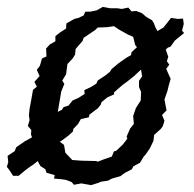

<svg xmlns="http://www.w3.org/2000/svg" viewBox="-35 -528 565 558"><path d="M-15 -43 -11 -57 -13 -75 8 -89 12 -100 38 -118 44 -121 58 -129 55 -137 56 -150 46 -162 51 -179 49 -193 51 -212 56 -239 61 -267 72 -276 65 -290 80 -307 72 -325 81 -337 87 -358 100 -364 99 -387 110 -399 126 -408V-423L140 -434L157 -445L158 -460L181 -473L193 -476L208 -483L213 -494H227L246 -498L264 -508L285 -504H306L319 -502L338 -506L347 -495L361 -496L377 -490L390 -479L407 -469L412 -461L417 -448L423 -437V-438L440 -448L452 -463L462 -476L482 -473L497 -474L499 -458L494 -439L500 -432L473 -410L461 -393L452 -389L447 -384L448 -380L454 -363L450 -350L457 -340L448 -328L455 -312L461 -299L455 -278L452 -265L443 -239L449 -207L436 -194L443 -177L438 -161L432 -153L413 -136L411 -119L405 -106L400 -96L389 -80L382 -72L372 -55L353 -45L348 -36L327 -25L315 -16L301 -12L290 -9L279 -3L259 0L249 4L230 10L201 5L180 9L173 1L157 -5L145 -7L122 -9L124 -19L100 -26L97 -36L83 -45L78 -53L75 -60L71 -57L61 -49L53 -44L37 -32L19 -17H3L-8 -34ZM143 -262 133 -203 145 -209 150 -217 164 -221 176 -236 192 -243 211 -255 210 -266 229 -275 245 -285 249 -294 273 -310 285 -320 289 -327 307 -342 308 -343 332 -360 346 -368 347 -376 361 -389 363 -391 358 -397 352 -421 336 -428 311 -442 296 -452 277 -449 249 -448 242 -441 208 -418 205 -409 185 -386 183 -369 176 -358 161 -342 157 -312 146 -294 152 -284ZM249 -58 267 -65 290 -73 296 -88 303 -90 322 -108 335 -125 333 -131 343 -154 354 -168 352 -191 360 -214 374 -236 375 -261 369 -275V-293L378 -306L375 -325H374L359 -311L356 -308L336 -292L321 -281L296 -259L297 -254L277 -245L260 -231L258 -224L249 -213L225 -195L223 -187L200 -182L192 -168L178 -153L177 -146L164 -134L148 -122L139 -116L151 -107L155 -84L175 -63L202 -61L245 -60Z"/></svg>

Font: Winky Rough Light
Style: Italic
Weight: 300
Italic angle: -8.97852°
Designer: Simon Atzbach
Foundry: typofactur
Version: Version 1.206; ttfautohint (v1.8.4.7-5d5b)